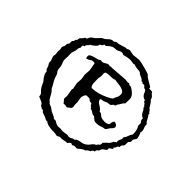

<svg xmlns="http://www.w3.org/2000/svg" viewBox="-114 -868 865 865"><g transform="rotate(45 318.5 -436.0)"><path d="M470.7 -628.9 484.4 -627.9Q488.3 -620.1 495.6 -614.7Q502.9 -609.4 504.9 -598.6Q512.7 -591.8 517.6 -583.5Q522.5 -575.2 528.3 -566.4Q534.2 -564.5 537.1 -558.1Q540 -551.8 545.9 -548.8L544.9 -546.9Q544.9 -541 547.9 -540Q553.7 -532.2 558.1 -522.5Q562.5 -512.7 571.3 -506.8L570.3 -503.9Q570.3 -495.1 574.2 -486.3Q578.1 -477.5 578.1 -472.2Q578.1 -466.8 576.2 -460.9Q583 -449.2 585.9 -431.6Q584 -425.8 579.6 -420.4Q575.2 -415 575.2 -408.2L576.2 -403.3Q576.2 -398.4 571.8 -395.5Q567.4 -392.6 567.4 -387.7V-373Q567.4 -368.2 561.5 -363.3Q555.7 -358.4 556.6 -347.7Q548.8 -346.7 547.4 -339.8Q545.9 -333 542.5 -331.1Q539.1 -329.1 539.1 -328.1L542 -322.3V-321.3L526.4 -310.5V-299.8Q521.5 -294.9 513.7 -290Q505.9 -285.2 503.9 -276.4Q502 -267.6 494.1 -266.6Q494.1 -262.7 492.7 -261.2Q491.2 -259.8 492.2 -254.9Q480.5 -253.9 477.5 -242.2Q462.9 -236.3 459 -228.5Q448.2 -225.6 440.4 -219.2Q432.6 -212.9 424.8 -207L414.1 -208Q406.2 -208 403.8 -205.6Q401.4 -203.1 399.4 -203.1Q397.5 -203.1 389.6 -207Q382.8 -203.1 377 -194.3Q366.2 -194.3 355.5 -191.4Q344.7 -188.5 334 -190.4L321.3 -183.6Q312.5 -186.5 301.8 -186.5Q255.9 -186.5 244.1 -200.2Q243.2 -199.2 239.3 -199.2Q235.4 -199.2 231.9 -201.7Q228.5 -204.1 222.7 -206.5Q216.8 -209 208 -211.4Q199.2 -213.9 194.3 -222.7L191.4 -221.7Q185.5 -221.7 182.6 -225.1Q179.7 -228.5 174.8 -228.5Q171.9 -239.3 160.6 -244.1Q149.4 -249 139.6 -252.9Q138.7 -266.6 132.3 -272Q126 -277.3 121.6 -283.2Q117.2 -289.1 112.3 -299.3Q107.4 -309.6 105.5 -313.5Q83 -338.9 83 -356.4V-357.4Q82 -359.4 79.1 -360.4Q76.2 -361.3 73.7 -371.1Q71.3 -380.9 63.5 -391.6V-398.4Q63.5 -406.2 59.6 -414.1Q55.7 -421.9 55.7 -428.7L57.6 -440.4Q54.7 -456.1 55.7 -460Q56.6 -463.9 56.6 -469.2Q56.6 -474.6 53.7 -480.5Q55.7 -490.2 58.1 -492.7Q60.5 -495.1 60.5 -507.8L61.5 -510.7L66.4 -516.6Q67.4 -521.5 66.9 -525.4Q66.4 -529.3 67.4 -534.2Q74.2 -541 73.7 -543Q73.2 -544.9 75.2 -550.8L79.1 -552.7Q81.1 -555.7 81.1 -560.1Q81.1 -564.5 83.5 -567.9Q85.9 -571.3 90.8 -575.7Q95.7 -580.1 97.7 -585.9Q99.6 -587.9 101.6 -587.4Q103.5 -586.9 106 -589.4Q108.4 -591.8 109.9 -595.7Q111.3 -599.6 114.7 -604Q118.2 -608.4 124 -611.8Q129.9 -615.2 134.8 -620.1L152.3 -638.7Q165 -643.6 172.4 -651.4Q179.7 -659.2 186 -662.6Q192.4 -666 196.8 -665.5Q201.2 -665 203.6 -666.5Q206.1 -668 207.5 -669.4Q209 -670.9 211.9 -672.4Q214.8 -673.8 218.3 -673.3Q221.7 -672.9 227.5 -674.3Q233.4 -675.8 241.7 -678.7Q250 -681.6 257.8 -683.6L268.6 -684.6Q276.4 -689.5 281.2 -689.5L306.6 -684.6L340.8 -688.5Q350.6 -688.5 380.9 -680.2Q411.1 -671.9 414.1 -669.9Q417 -668 420.4 -664.1Q423.8 -660.2 429.7 -656.7Q435.5 -653.3 445.8 -647Q456.1 -640.6 462.9 -636.7Q464.8 -634.8 464.8 -627.9Q466.8 -628.9 470.7 -628.9ZM351.6 -220.7 361.3 -218.8Q369.1 -218.8 375 -223.1Q380.9 -227.5 386.2 -227.5Q391.6 -227.5 391.6 -229.5Q391.6 -231.4 398.4 -235.4Q405.3 -239.3 418 -240.7Q430.7 -242.2 440.9 -249Q451.2 -255.9 457.5 -265.6Q463.9 -275.4 474.6 -280.3Q477.5 -282.2 477.5 -283.7Q477.5 -285.2 479.5 -288.1L484.4 -290Q491.2 -298.8 488.3 -306.6Q497.1 -317.4 506.3 -324.7Q515.6 -332 520.5 -345.7Q524.4 -347.7 526.4 -350.1Q528.3 -352.5 532.2 -352.5Q531.2 -355.5 531.2 -361.3Q531.2 -367.2 535.6 -374Q540 -380.9 538.1 -391.6Q545.9 -400.4 548.8 -411.1Q551.8 -421.9 558.6 -429.7V-439.5Q558.6 -458 547.9 -475.6V-492.2Q537.1 -502.9 540 -512.7Q537.1 -514.6 533.2 -516.6Q529.3 -518.6 525.4 -522.9Q521.5 -527.3 519.5 -531.7Q517.6 -536.1 515.1 -540.5Q512.7 -544.9 510.3 -546.4Q507.8 -547.9 506.8 -552.7Q506.8 -559.6 501 -558.6Q500 -566.4 494.1 -568.4Q488.3 -570.3 488.3 -578.1Q467.8 -582 460.9 -605.5Q458 -606.4 457 -609.9Q456.1 -613.3 453.1 -613.3Q450.2 -613.3 447.3 -614.7Q444.3 -616.2 442.9 -619.1Q441.4 -622.1 437.5 -624H424.8V-626Q424.8 -627.9 421.9 -627.9H417Q411.1 -635.7 404.3 -638.2Q397.5 -640.6 389.6 -644.5Q383.8 -653.3 370.6 -653.3Q357.4 -653.3 339.8 -659.2Q337.9 -657.2 335.9 -657.2L315.4 -660.2Q297.9 -660.2 275.4 -653.3Q268.6 -657.2 262.7 -657.2Q256.8 -657.2 250.5 -653.3Q244.1 -649.4 236.3 -647.5H232.4Q217.8 -647.5 209 -641.6Q200.2 -635.7 190.4 -626H180.7Q180.7 -619.1 176.3 -616.7Q171.9 -614.3 167 -611.3Q167 -601.6 153.3 -590.8Q139.6 -580.1 136.7 -580.1Q134.8 -574.2 131.3 -571.8Q127.9 -569.3 126 -566.4Q124 -563.5 124.5 -561Q125 -558.6 123 -556.6H119.1Q115.2 -552.7 114.3 -548.8Q116.2 -546.9 116.2 -543.5Q116.2 -540 113.3 -536.6Q110.4 -533.2 110.4 -524.9Q110.4 -516.6 107.4 -509.8Q104.5 -502.9 103.5 -496.6Q102.5 -490.2 103 -483.9Q103.5 -477.5 103.5 -472.7L102.5 -452.1Q102.5 -443.4 106.4 -435.1Q110.4 -426.8 111.8 -419.9Q113.3 -413.1 113.3 -407.2Q113.3 -401.4 115.2 -396Q117.2 -390.6 120.1 -387.7Q123 -384.8 125 -380.4Q127 -376 127.9 -371.6Q128.9 -367.2 132.3 -358.9Q135.7 -350.6 142.6 -339.8Q149.4 -329.1 154.3 -317.4Q165 -308.6 170.9 -296.4Q176.8 -284.2 184.6 -273.4Q188.5 -272.5 190.9 -268.6Q193.4 -264.6 196.8 -262.7Q200.2 -260.7 206.5 -258.8Q212.9 -256.8 219.2 -251Q225.6 -245.1 237.8 -240.7Q250 -236.3 257.8 -228.5H259.8Q267.6 -230.5 274.4 -225.6Q281.2 -220.7 287.6 -218.8Q293.9 -216.8 299.3 -217.8Q304.7 -218.8 309.6 -218.8L325.2 -216.8ZM460.9 -413.1Q479.5 -409.2 479.5 -397.5Q479.5 -390.6 472.7 -384.3Q465.8 -377.9 461.9 -370.6Q458 -363.3 453.1 -359.4Q442.4 -358.4 431.2 -354Q419.9 -349.6 407.2 -349.6Q394.5 -349.6 390.1 -354Q385.7 -358.4 377 -365.2Q365.2 -365.2 358.9 -371.1Q352.5 -377 341.8 -377.9Q341.8 -383.8 336.9 -385.3Q332 -386.7 332 -393.6L331.1 -392.6Q329.1 -392.6 328.6 -395Q328.1 -397.5 326.7 -398.4Q325.2 -399.4 321.3 -398.4Q315.4 -398.4 311.5 -402.3Q308.6 -407.2 300.8 -407.2H286.1Q275.4 -396.5 275.4 -381.8L279.3 -357.4V-342.8L281.2 -328.1Q281.2 -320.3 274.4 -315.9Q267.6 -311.5 262.7 -306.6Q250 -309.6 238.3 -308.6Q236.3 -314.5 232.4 -317.4Q228.5 -320.3 226.6 -324.7Q224.6 -329.1 225.6 -333.5Q226.6 -337.9 226.6 -342.8L220.7 -379.9Q222.7 -383.8 222.7 -385.7L216.8 -416L218.8 -442.4L214.8 -468.8L216.8 -495.1Q216.8 -502 210 -536.1L202.1 -537.1Q191.4 -537.1 184.6 -531.2Q177.7 -525.4 167 -524.4Q165 -530.3 165 -536.6Q165 -543 171.9 -546.9Q178.7 -550.8 188 -553.2Q197.3 -555.7 206.5 -558.1Q215.8 -560.5 220.7 -565.4Q232.4 -561.5 242.7 -568.8Q252.9 -576.2 259.3 -576.2Q265.6 -576.2 266.6 -574.2L272.5 -576.2H282.2L359.4 -582L376 -580.1Q381.8 -580.1 383.8 -582Q388.7 -576.2 394.5 -576.7Q400.4 -577.1 404.3 -574.2Q436.5 -554.7 436.5 -533.2V-519.5Q436.5 -511.7 435.5 -504.9Q427.7 -499 423.8 -490.7Q419.9 -482.4 415 -477.5Q413.1 -473.6 412.6 -470.2Q412.1 -466.8 407.2 -464.8H404.3Q400.4 -461.9 398.4 -458.5Q396.5 -455.1 392.1 -453.1Q387.7 -451.2 380.9 -451.2Q374 -451.2 366.7 -446.8Q359.4 -442.4 352.5 -442.4Q345.7 -442.4 341.8 -438.5Q342.8 -425.8 358.9 -417Q375 -408.2 379.9 -397.5Q381.8 -396.5 384.8 -397Q387.7 -397.5 390.6 -395.5Q393.6 -393.6 396.5 -390.6Q399.4 -387.7 406.2 -384.3Q413.1 -380.9 428.2 -380.9Q443.4 -380.9 452.1 -389.6Q452.1 -408.2 460.9 -413.1ZM272.5 -516.6 269.5 -498Q269.5 -488.3 270 -471.7Q270.5 -455.1 279.3 -447.3Q316.4 -447.3 360.4 -468.8Q373 -474.6 381.8 -482.4Q383.8 -492.2 388.7 -499.5Q393.6 -506.8 393.6 -518.1Q393.6 -529.3 386.2 -534.7Q378.9 -540 369.1 -542.5Q359.4 -544.9 347.7 -545.9Q335.9 -546.9 329.1 -548.8Q318.4 -543.9 302.7 -544.4Q287.1 -544.9 275.4 -541Q271.5 -538.1 271.5 -529.3Z"/></g></svg>

Font: Mountains of Christmas
Style: Regular
Weight: 400
Designer: Crystal Kluge
Foundry: Font Diner, Inc DBA Tart Workshop
Version: Version 1.002